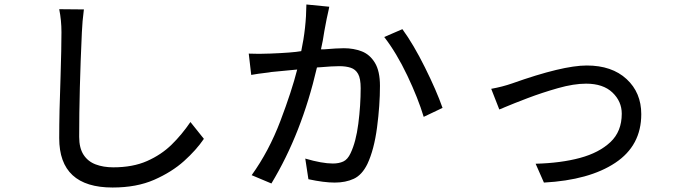

<svg xmlns="http://www.w3.org/2000/svg" viewBox="-20 -799 3040 856"><path d="M482 37Q244 37 244 -183Q244 -299 250 -458Q254 -586 254 -655Q254 -709 244 -758L354 -757Q347 -704 345 -655Q333 -395 333 -189Q333 -139 352.5 -109Q372 -79 406.5 -66Q441 -53 485 -53Q572 -53 635.5 -81Q699 -109 745 -154Q791 -199 829 -255L889 -180Q855 -130 800.5 -81Q746 -32 667.5 2.5Q589 37 482 37Z M1869 -278Q1844 -361 1796 -462Q1748 -563 1693 -634L1774 -669Q1823 -602 1874.5 -498.5Q1926 -395 1953 -318ZM1190 19 1102 -18Q1179 -125 1230 -259.5Q1281 -394 1305 -489Q1232 -482 1190 -478L1178 -476Q1126 -470 1100 -465L1089 -560L1135 -559Q1156 -559 1176 -560H1181Q1285 -564 1323 -571Q1345 -674 1346 -779L1448 -769L1445 -754Q1437 -721 1426 -660Q1420 -618 1411 -579H1424Q1483 -584 1513 -584Q1557 -584 1593 -570Q1629 -556 1651.5 -519Q1674 -482 1674 -416Q1674 -330 1661 -231Q1648 -132 1618 -68Q1594 -19 1557.5 -2Q1521 15 1472.5 15Q1424 15 1355 0L1341 -92Q1416 -70 1464 -70Q1491 -70 1510.5 -79Q1530 -88 1543 -116Q1567 -166 1577.5 -247.5Q1588 -329 1588 -406Q1588 -449 1576.5 -469.5Q1565 -490 1543.5 -497Q1522 -504 1493 -504Q1462 -504 1405 -499Q1397 -499 1393 -498Q1325 -204 1190 19Z M2405 15 2368 -69Q2481 -72 2566 -95Q2651 -118 2701.5 -165.5Q2752 -213 2752 -292Q2752 -347 2710.5 -386.5Q2669 -426 2593 -426Q2538 -426 2467.5 -406Q2397 -386 2332.5 -361.5Q2268 -337 2228 -320Q2218 -315 2206 -311L2170 -403Q2220 -412 2263 -427Q2488 -507 2596 -507Q2708 -507 2773.5 -446.5Q2839 -386 2839 -290Q2839 -150 2723 -73Q2607 4 2405 15Z"/></svg>

Font: LXGW 975 Gothic SC
Style: Regular
Weight: 400
Version: Version 2.01;February 25, 2021